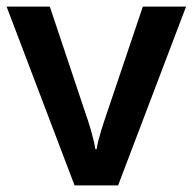

<svg xmlns="http://www.w3.org/2000/svg" viewBox="-20 -562 584 582"><path d="M206 0H338L544 -542H413L305 -222C294 -190 277 -140 273 -110H269C265 -139 249 -192 238 -222L131 -542H0Z"/></svg>

Font: Noto Sans Syriac SemiBold
Style: Regular
Weight: 600
Designer: Patrick Giasson and the Monotype Design Team
Foundry: Monotype Imaging Inc.
Version: Version 3.000